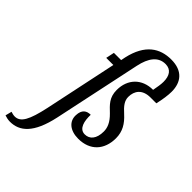

<svg xmlns="http://www.w3.org/2000/svg" viewBox="-411 -872 1219 1219"><g transform="rotate(45 199.0 -262.0)"><path d="M-73 240C12 240 83 185 121 8L246 -581C264 -666 302 -718 367 -718C416 -718 438 -683 438 -629C438 -605 433 -579 427 -546C328 -546 264 -480 264 -382C264 -315 298 -285 339 -246C379 -207 393 -172 393 -138C393 -72 363 -39 320 -39C269 -39 257 -98 259 -154C223 -154 196 -137 194 -86C191 -29 236 10 310 10C416 10 478 -58 478 -162C478 -223 451 -266 406 -307C367 -342 347 -368 347 -403C347 -457 377 -500 450 -500H502C513 -547 519 -590 519 -621C519 -707 473 -764 373 -764C272 -764 189 -713 156 -566L150 -536H85L73 -479H137L34 9C5 143 -23 195 -75 195C-87 195 -101 191 -110 188L-121 231C-110 235 -91 240 -73 240Z"/></g></svg>

Font: Noto Serif ExtraCondensed
Style: Italic
Weight: 400
Width: 2
Italic angle: -12°
Designer: Monotype Design Team
Foundry: Monotype Imaging Inc.
Version: Version 2.014